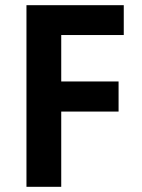

<svg xmlns="http://www.w3.org/2000/svg" viewBox="-20 -720 546 740"><path d="M82 -700H457V-585H216V-406H437V-290H216V0H82Z"/></svg>

Font: Tilda Sans Bold
Style: Regular
Weight: 700
Designer: ParaType Ltd
Foundry: ParaType Ltd
Version: Version 1.009